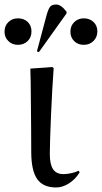

<svg xmlns="http://www.w3.org/2000/svg" viewBox="-71 -814 450 848"><path d="M177 14Q119 14 93 -23.5Q67 -61 67 -143Q67 -188 66.5 -244Q66 -300 65.5 -355Q65 -410 64.5 -452Q64 -494 63 -511L160 -518L166 -513Q163 -474 160 -420Q157 -366 154.5 -309.5Q152 -253 150.5 -205.5Q149 -158 149 -134Q149 -88 163.5 -66.5Q178 -45 209 -45Q226 -45 245.5 -49.5Q265 -54 276 -60L281 -53Q262 -22 233.5 -4Q205 14 177 14ZM101 -584 92 -587 135 -748Q143 -776 151 -785Q159 -794 177 -794Q199 -794 223 -762V-755ZM8 -616Q-17 -616 -34 -632.5Q-51 -649 -51 -674Q-51 -700 -34 -716.5Q-17 -733 8 -733Q35 -733 51.5 -717Q68 -701 68 -675Q68 -649 51 -632.5Q34 -616 8 -616ZM299 -616Q273 -616 256.5 -632.5Q240 -649 240 -674Q240 -700 257 -716.5Q274 -733 299 -733Q325 -733 342 -717Q359 -701 359 -675Q359 -650 342 -633Q325 -616 299 -616Z"/></svg>

Font: Display Regular
Style: Regular
Weight: 400
Designer: Latin by Veronika Burian and Jose Scaglione. Greek by Irene Vlachou. Cyrillic by Vera Evstafieva.
Foundry: TypeTogether
Version: Version 3.002